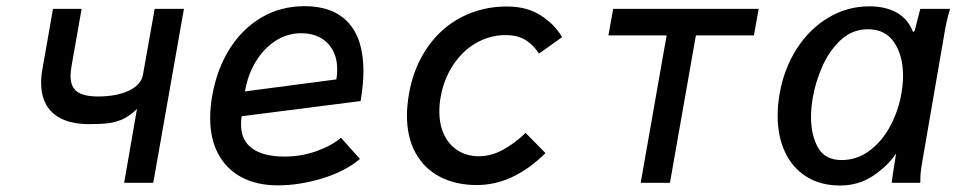

<svg xmlns="http://www.w3.org/2000/svg" viewBox="-20 -578 3040 607"><path d="M413 -233.5Q391.5 -212.5 370 -202.2Q348.5 -192 324.5 -188.8Q300.5 -185.5 262.5 -185.5Q188 -185.5 149 -219Q110 -252.5 110 -316.5Q110 -337.5 114.5 -361.5L147.5 -550H238L206 -368Q203 -351.5 203 -338Q203 -303.5 223.8 -288.2Q244.5 -273 290 -273Q348.5 -273 387.5 -291.5Q426.5 -310 432 -342L469 -550H561.5L464.5 0H372.5Z M644.5 -205Q644.5 -242 651.5 -278.5Q666.5 -361 706.5 -424.2Q746.5 -487.5 807.2 -523Q868 -558.5 943 -558.5Q1033.5 -558.5 1081.2 -506.5Q1129 -454.5 1129 -353.5Q1129 -310.5 1120 -258.5L744 -210.5Q742 -198.5 742 -184.5Q742 -134.5 777.2 -108.8Q812.5 -83 880 -83Q932 -83 980 -100Q1028 -117 1058 -142.5L1118 -75.5Q1072 -36.5 999.5 -14.2Q927 8 858.5 8Q793 8 745 -17Q697 -42 670.8 -89.8Q644.5 -137.5 644.5 -205ZM1046 -358.5Q1046 -394.5 1031.5 -420.2Q1017 -446 991.5 -459.5Q966 -473 933 -473Q888 -473 850.5 -448.5Q813 -424 788 -382.2Q763 -340.5 754.5 -289L1043.5 -327Q1046 -341 1046 -358.5Z M1266.5 -213Q1266.5 -242.5 1273 -281.5Q1288 -365.5 1331.2 -428Q1374.5 -490.5 1439.5 -524Q1504.5 -557.5 1582.5 -557.5Q1646 -557.5 1690 -529Q1734 -500.5 1757 -460.5L1684 -408.5Q1665.5 -437 1640.8 -452Q1616 -467 1578 -467Q1528.5 -467 1485.5 -442.2Q1442.5 -417.5 1412.8 -372.8Q1383 -328 1373 -270.5Q1369 -250 1369 -226Q1369 -182.5 1384.8 -150.5Q1400.5 -118.5 1429 -101.2Q1457.5 -84 1494 -84Q1533.5 -84 1572 -105.5Q1610.5 -127 1641.5 -158L1704.5 -94Q1602.5 7 1487.5 7Q1421 7 1371 -19Q1321 -45 1293.8 -94.5Q1266.5 -144 1266.5 -213Z M2087.5 -466H1903.5L1918.5 -550H2378.5L2363.5 -466H2180L2098 0H2005.5Z M2438.5 -212Q2438.5 -245 2444.5 -280Q2458 -359.5 2498.2 -422.8Q2538.5 -486 2598.5 -522Q2658.5 -558 2728.5 -558Q2780 -558 2815.5 -537.8Q2851 -517.5 2866.5 -477L2871.5 -480L2889.5 -550H2983.5Q2976 -525 2971.5 -503.2Q2967 -481.5 2962.5 -453.5L2896 -68.5Q2892 -44.5 2890.8 -32.8Q2889.5 -21 2889.5 0H2799Q2800.5 -14 2803 -29.8Q2805.5 -45.5 2808 -61L2813 -93Q2786 -52.5 2740 -22Q2694 8.5 2635.5 8.5Q2574.5 8.5 2530 -19.2Q2485.5 -47 2462 -96.8Q2438.5 -146.5 2438.5 -212ZM2830 -283.5Q2835 -314.5 2835 -337.5Q2835 -402 2807 -443.8Q2779 -485.5 2724 -485.5Q2674 -485.5 2637.2 -450.8Q2600.5 -416 2579 -366.2Q2557.5 -316.5 2549.5 -269Q2544 -236 2544 -208.5Q2544 -150.5 2566.2 -111.2Q2588.5 -72 2640.5 -72Q2689 -72 2728.8 -101.5Q2768.5 -131 2794.5 -179.5Q2820.5 -228 2830 -283.5Z"/></svg>

Font: JuliaMono Medium
Style: Italic
Weight: 500
Italic angle: -9°
Monospace: yes
Designer: cormullion
Foundry: corm
Version: Version 0.054; ttfautohint (v1.8.4)